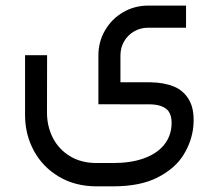

<svg xmlns="http://www.w3.org/2000/svg" viewBox="-20 -411 770 682"><path d="M514.7 -118.7H407.8V-213.9Q407.8 -241.6 420.8 -264Q433.7 -286.4 456.3 -299.5Q479 -312.6 506.2 -312.6H640.8V-391.1H506.2Q457.7 -391.1 417.1 -367.4Q376.5 -343.6 353 -303Q329.5 -262.5 329.5 -213.9V-40.6L513.2 -40.4Q555.1 -39.5 574 -21.1Q592.8 -2.6 588.9 39.1Q585 78.2 559.7 107.2Q534.5 136.2 489.2 152.1Q443.9 168.1 381.4 168.1H323.7Q268.1 168.1 228.1 143.5Q188.2 119 167.5 78.1Q146.9 37.2 146.9 -11.1L147.3 -215H69V-1.8Q69 66.1 100 123.9Q131 181.7 188.9 216.3Q246.7 250.9 323.7 250.9H381.4Q479.6 250.9 541.5 218.5Q603.4 186.2 632.7 137.8Q662 89.5 666.8 37.2Q671.7 -20.4 652.4 -54.7Q633.1 -89 598.1 -103.5Q563.1 -117.9 514.7 -118.7Z"/></svg>

Font: Arad-FD-VF Thin
Style: Regular
Weight: 100
Designer: Mohammad Darvishi
Version: Version 1.010;September 21, 2024;FontCreator 15.0.0.2992 64-